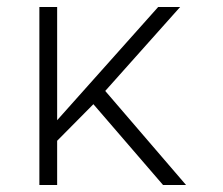

<svg xmlns="http://www.w3.org/2000/svg" viewBox="-20 -531 640 551"><path d="M93 0V-511H144V-186L434 -511H497L282 -270L514 0H448L248 -232L144 -127V0Z"/></svg>

Font: Chivo Mono Thin
Style: Regular
Weight: 250
Designer: Hector Gatti
Foundry: Omnibus-Type
Version: Version 1.008